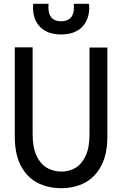

<svg xmlns="http://www.w3.org/2000/svg" viewBox="-20 -976 640 1006"><path d="M57.5 -260V-728H151V-271.5Q151 -202.5 171.8 -159Q192.5 -115.5 226.8 -96.2Q261 -77 302.5 -77Q342 -77 375 -96.2Q408 -115.5 428.5 -159Q449 -202.5 449 -271.5V-727H542.5V-260Q542.5 -169 511 -108.5Q479.5 -48 425 -19Q370.5 10 301.5 10Q230 10 175 -19Q120 -48 88.8 -108.5Q57.5 -169 57.5 -260ZM153 -937Q153 -943 154 -956H234.5Q233.5 -943 233.5 -937Q233.5 -901 250.5 -882.8Q267.5 -864.5 300 -864.5Q332.5 -864.5 350 -882.5Q367.5 -900.5 367.5 -937.5Q367.5 -943 366.5 -956H446.5Q447.5 -943 447.5 -937Q447.5 -871.5 409 -833.5Q370.5 -795.5 300 -795.5Q230 -795.5 191.5 -833.5Q153 -871.5 153 -937Z"/></svg>

Font: SplineSansMono30
Style: Regular
Weight: 400
Designer: Eben Sorkin, Mirko Velimirovic
Foundry: Sorkin Type
Version: Version 1.000